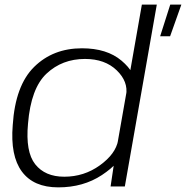

<svg xmlns="http://www.w3.org/2000/svg" viewBox="-20 -805 803 829"><path d="M671.5 -648.5H714.5L763 -785H715ZM457.5 0H519L657 -785H592.5L473.5 -107.5ZM231.5 4Q339.5 4 420 -49.2Q500.5 -102.5 509.5 -152.5L490 -199Q479.5 -140.5 411.2 -91.2Q343 -42 257.5 -42Q174.5 -42 132 -95.8Q89.5 -149.5 101 -271.5Q113.5 -424 181 -487.2Q248.5 -550.5 347 -550.5Q433 -550.5 483.8 -501.5Q534.5 -452.5 524.5 -394L559 -439.5Q568 -489.5 504.8 -543Q441.5 -596.5 334 -596.5Q209 -596.5 127.5 -516.2Q46 -436 35 -265Q24 -132.5 74.5 -64.2Q125 4 231.5 4Z"/></svg>

Font: Anybody SemiExpanded Light
Style: Italic
Weight: 300
Width: 6
Italic angle: -10°
Version: Version 1.113;gftools[0.9.25]